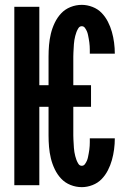

<svg xmlns="http://www.w3.org/2000/svg" viewBox="-20 -763 540 791"><path d="M317 8Q293 8 270.5 -1Q248 -10 232 -27Q216 -44 205.5 -66Q195 -88 189.5 -111Q184 -134 182 -157.5Q180 -181 180 -205V-323H142V0H39V-735H142V-412H180V-530Q180 -554 182 -577.5Q184 -601 189.5 -624Q195 -647 205.5 -669Q216 -691 232 -708Q248 -725 270.5 -734Q293 -743 317 -743Q339 -743 361 -734.5Q383 -726 398.5 -710Q414 -694 424.5 -673.5Q435 -653 441 -631.5Q447 -610 450 -587.5Q453 -565 453 -542H350Q350 -550 350 -557.5Q350 -565 349.5 -573Q349 -581 348 -588.5Q347 -596 345.5 -604Q344 -612 342.5 -619.5Q341 -627 338 -634Q335 -641 330 -648Q325 -655 317 -655Q308 -655 303 -647Q298 -639 295 -631Q292 -623 290 -615Q288 -607 286.5 -598.5Q285 -590 284.5 -581.5Q284 -573 283.5 -564.5Q283 -556 282.5 -547Q282 -538 282 -530V-412H355V-323H282V-205Q282 -197 282.5 -188Q283 -179 283.5 -170.5Q284 -162 284.5 -153.5Q285 -145 286.5 -136.5Q288 -128 290 -120Q292 -112 295 -104Q298 -96 303 -88Q308 -80 317 -80Q325 -80 330 -87Q335 -94 338 -101Q341 -108 342.5 -115.5Q344 -123 345.5 -131Q347 -139 348 -146.5Q349 -154 349.5 -162Q350 -170 350 -177.5Q350 -185 350 -193H453Q453 -170 450 -147.5Q447 -125 441 -103.5Q435 -82 424.5 -61.5Q414 -41 398.5 -25Q383 -9 361 -0.5Q339 8 317 8Z"/></svg>

Font: Iosevka Curly
Style: Bold
Weight: 700
Monospace: yes
Designer: Belleve Invis
Foundry: Belleve Invis
Version: Version 22.1.2; ttfautohint (v1.8.4)